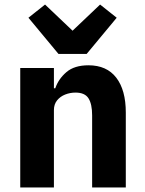

<svg xmlns="http://www.w3.org/2000/svg" viewBox="-20 -824 636 844"><path d="M217 0H69V-525H217V-436H223Q237 -477 272 -507Q307 -537 369 -537Q449 -537 491 -482.6Q533 -428.2 533 -329V0H385V-317Q385 -366.6 369 -391.8Q353 -417 312 -417Q288.2 -417 266.6 -408.5Q245 -400 231 -382.9Q217 -365.7 217 -340ZM361 -587H237L105 -746L178 -804L299 -689L420 -804L493 -746Z"/></svg>

Font: IBM Plex Sans Var
Style: Regular
Weight: 400
Designer: Mike Abbink, Paul van der Laan, Pieter van Rosmalen
Foundry: Bold Monday
Version: Version 3.000